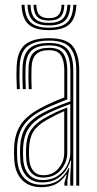

<svg xmlns="http://www.w3.org/2000/svg" viewBox="-20 -764 401 790"><path d="M293.8 0V-474.8Q293.8 -534.5 270.1 -565.8Q246.5 -597 182 -597Q125.8 -597 94.5 -574.4Q63.2 -551.8 60.8 -490Q59 -444.2 61.5 -397.2H49.5Q46.5 -446.8 48.5 -490.5Q51 -553 82.6 -579.9Q114.2 -606.8 182 -606.8Q255.5 -606.8 280.8 -572.1Q306 -537.5 306 -474.8V0ZM269 0V-38L272.8 -102.8H269.8Q257.5 -62.5 228.2 -38Q199 -13.5 153.5 -13.5Q114.2 -13.5 90.5 -37.6Q66.8 -61.8 63.5 -105.2Q61.8 -129.8 62.8 -155.2Q64.5 -208 86 -240.8Q107.5 -273.5 155.5 -299Q176.2 -310 206.6 -322.8Q237 -335.5 269.5 -347.2V-474.8Q269.5 -522.2 251.6 -549.8Q233.8 -577.2 182 -577.2Q133.8 -577.2 110.5 -556.6Q87.2 -536 85.2 -487.2Q84.5 -471.5 84.6 -447Q84.8 -422.5 86.2 -397.2H73.8Q72.5 -420.5 72.2 -445.2Q72 -470 72.8 -487.5Q75 -540.5 100.5 -563.9Q126 -587.2 182 -587.2Q239.2 -587.2 260.4 -558.4Q281.5 -529.5 281.5 -474.8V0ZM149.8 6.2Q101.2 6.2 72.1 -22.2Q43 -50.8 38.8 -104Q37 -128.8 38 -156.8Q40.2 -211.5 64.2 -249.5Q88.2 -287.5 145 -318Q165.5 -329.2 189.2 -340.1Q213 -351 244.5 -363V-474.8Q244.5 -513.8 231.1 -535.6Q217.8 -557.5 182 -557.5Q145.8 -557.5 128.5 -540.4Q111.2 -523.2 109.8 -486.5Q109.2 -470.5 109.2 -446.5Q109.2 -422.5 110.5 -397.2H98.2Q97 -421 97 -445.5Q97 -470 97.5 -487Q99.2 -531 120.2 -549.1Q141.2 -567.2 182 -567.2Q226 -567.2 241.4 -542.4Q256.8 -517.5 256.8 -474.8V-354.8Q226.2 -343.2 198 -331.1Q169.8 -319 150.2 -308.5Q100.5 -282.2 76.4 -246.6Q52.2 -211 50.2 -156Q50 -142.5 50 -130.5Q50 -118.5 51.2 -104.8Q54.8 -56.8 81 -30.2Q107.2 -3.8 151.8 -3.8Q194.8 -3.8 220.6 -22.4Q246.5 -41 262.2 -72.2H265.2L257.2 -21V0H245.2L245 -11.8L254.5 -45.2H251.8Q233.2 -18 208.6 -5.9Q184 6.2 149.8 6.2ZM155.5 -23.2Q191.5 -23.2 216.9 -40Q242.2 -56.8 255.8 -82.6Q269.2 -108.5 269.2 -136V-336Q238.8 -325 209.8 -312.6Q180.8 -300.2 160.5 -289Q118.2 -265.8 97.8 -235.4Q77.2 -205 75 -154.5Q73.8 -129.5 75.8 -105.8Q79.2 -66.5 100 -44.9Q120.8 -23.2 155.5 -23.2ZM157.2 -33.5Q126.5 -33.5 108.5 -53.2Q90.5 -73 88 -107.5Q86.2 -130.8 87.2 -152.8Q89 -202 108.2 -230Q127.5 -258 165.5 -279.2Q188 -291.8 210.2 -302.2Q232.5 -312.8 256.8 -321.5V-135.2Q256.8 -97.5 230.9 -65.5Q205 -33.5 157.2 -33.5ZM158 -43Q197 -43 220.6 -70.9Q244.2 -98.8 244.2 -134.8V-306.5Q225 -298.5 207.6 -289.6Q190.2 -280.8 171 -269.8Q133.2 -248.2 117 -222Q100.8 -195.8 99.5 -152.5Q98.8 -129.8 100.2 -108.2Q102.5 -78.2 117.5 -60.6Q132.5 -43 158 -43ZM181.2 -640Q123 -640 96.9 -664.2Q70.8 -688.5 68.5 -744.2H81Q82.8 -693.8 106.1 -671.9Q129.5 -650 181.2 -650Q233.2 -650 256.6 -671.9Q280 -693.8 281.8 -744.2H294.2Q292 -688.5 265.9 -664.2Q239.8 -640 181.2 -640ZM181.2 -659.5Q135.8 -659.5 115.2 -679.2Q94.8 -699 93.2 -744.2H105.5Q107 -704.2 124.5 -687Q142 -669.8 181.2 -669.8Q220.5 -669.8 238.1 -687Q255.8 -704.2 257.2 -744.2H269.5Q267.8 -699 247.4 -679.2Q227 -659.5 181.2 -659.5ZM181.2 -679.5Q148.8 -679.5 133.9 -694.5Q119 -709.5 117.8 -744.2H129.5Q130 -714.8 142.4 -702Q154.8 -689.2 181.2 -689.2Q208.2 -689.2 220.5 -702Q232.8 -714.8 233.2 -744.2H244.8Q243.5 -709.5 228.8 -694.5Q214 -679.5 181.2 -679.5Z"/></svg>

Font: Big Shoulders Inline Text Light
Style: Regular
Weight: 300
Designer: Patric King
Foundry: XO Type Co
Version: Version 1.000